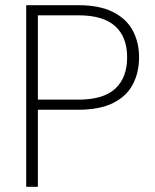

<svg xmlns="http://www.w3.org/2000/svg" viewBox="-20 -720 597 740"><path d="M81 0V-700H281Q363 -700 415 -674Q467 -648 491.5 -602.5Q516 -557 516 -499Q516 -441 492 -395Q468 -349 416 -323Q364 -297 281 -297H126V0ZM126 -336H282Q379 -336 424.5 -378.5Q470 -421 470 -499Q470 -578 423.5 -619.5Q377 -661 282 -661H126Z"/></svg>

Font: DM Sans 9pt ExtraLight
Style: Regular
Weight: 250
Version: Version 4.004;gftools[0.9.30]